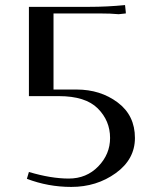

<svg xmlns="http://www.w3.org/2000/svg" viewBox="-20 -729 620 757"><path d="M86 -24 94 -51Q181 -25 251 -25Q321 -25 367.5 -73Q414 -121 414 -185Q414 -253 365.5 -301.5Q317 -350 212 -350H94V-702H330Q403 -702 473 -709L476 -681V-676L448 -673Q418 -676 371 -676H191V-376H282Q376 -376 444 -325Q512 -274 512 -185Q512 -101 436.5 -46.5Q361 8 261 8Q170 8 86 -24Z"/></svg>

Font: Dihjauti
Style: Bold
Weight: 700
Designer: T. Christopher White
Version: Version 3.0.0